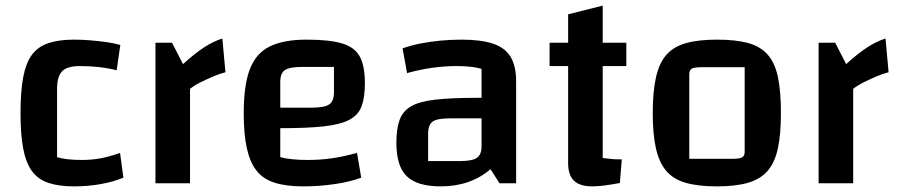

<svg xmlns="http://www.w3.org/2000/svg" viewBox="-20 -652 3193 683"><path d="M244 11Q189 11 152 -1.5Q115 -14 93.5 -43.5Q72 -73 62.5 -123.5Q53 -174 53 -250Q53 -326 62.5 -377Q72 -428 93.5 -457Q115 -486 152 -498.5Q189 -511 244 -511Q272 -511 302 -508.5Q332 -506 360 -502Q388 -498 408 -492L395 -402Q363 -410 330.5 -413.5Q298 -417 265 -417Q219 -417 201 -398.5Q183 -380 183 -335V-93Q214 -83 273 -83Q305 -83 336 -88.5Q367 -94 407 -108L419 -20Q383 -5 337.5 3Q292 11 244 11Z M592 -500 631 -424Q673 -462 706 -483.5Q739 -505 771 -515L782 -395Q762 -390 738.5 -380Q715 -370 693 -359Q671 -348 656 -336V0H533V-500Z M1058 11Q998 11 957 -2Q916 -15 892.5 -45Q869 -75 858 -125Q847 -175 847 -250Q847 -348 868.5 -405Q890 -462 939 -486.5Q988 -511 1071 -511Q1152 -511 1197 -497.5Q1242 -484 1260 -450.5Q1278 -417 1278 -356Q1278 -306 1266.5 -274.5Q1255 -243 1223 -226Q1191 -209 1132 -202.5Q1073 -196 977 -196H947V-269H1088Q1134 -269 1151 -280.5Q1168 -292 1168 -324V-414H1057Q1011 -414 994 -403Q977 -392 977 -361V-93Q1013 -83 1076 -83Q1117 -83 1157.5 -88.5Q1198 -94 1250 -108L1265 -20Q1225 -5 1170 3Q1115 11 1058 11Z M1548 11Q1464 11 1427 -25Q1390 -61 1390 -144Q1390 -194 1401.5 -225.5Q1413 -257 1442.5 -274Q1472 -291 1528 -297.5Q1584 -304 1674 -304H1723V-231H1581Q1535 -231 1519 -219.5Q1503 -208 1503 -176V-79H1615Q1660 -79 1676.5 -90.5Q1693 -102 1693 -132V-407Q1661 -417 1603 -417Q1563 -417 1519 -411Q1475 -405 1428 -392L1412 -480Q1440 -490 1474.5 -497Q1509 -504 1547 -507.5Q1585 -511 1621 -511Q1692 -511 1734.5 -496.5Q1777 -482 1796.5 -449.5Q1816 -417 1816 -363V0H1757L1725 -50Q1653 11 1548 11Z M2087 11Q2043 11 2022 -9Q2001 -29 2001 -72V-601L2124 -632V-90Q2138 -88 2153.5 -86.5Q2169 -85 2192 -85L2185 -1Q2153 5 2129 8Q2105 11 2087 11ZM1935 -417V-500H2208V-417Z M2530 11Q2464 11 2420 -1.5Q2376 -14 2350.5 -43.5Q2325 -73 2313.5 -123.5Q2302 -174 2302 -250Q2302 -326 2313.5 -377Q2325 -428 2350.5 -457Q2376 -486 2420 -498.5Q2464 -511 2530 -511Q2597 -511 2641 -499Q2685 -487 2711 -457.5Q2737 -428 2747.5 -377Q2758 -326 2758 -250Q2758 -174 2747 -123.5Q2736 -73 2710 -43.5Q2684 -14 2640 -1.5Q2596 11 2530 11ZM2432 -87H2583Q2610 -87 2619.5 -92Q2629 -97 2629 -112V-413H2478Q2451 -413 2441.5 -408Q2432 -403 2432 -388Z M2951 -500 2990 -424Q3032 -462 3065 -483.5Q3098 -505 3130 -515L3141 -395Q3121 -390 3097.5 -380Q3074 -370 3052 -359Q3030 -348 3015 -336V0H2892V-500Z"/></svg>

Font: Changa ExtraLight Medium
Style: Regular
Weight: 500
Version: Version 3.002; ttfautohint (v1.8.2)